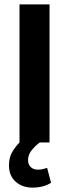

<svg xmlns="http://www.w3.org/2000/svg" viewBox="-20 -650 316 876"><path d="M206 -630V0H161Q138 18 123 37.5Q108 57 108 80Q108 100 120 112Q132 124 153 124Q166 124 176 121.5Q186 119 195 116L213 184Q178 206 128 206Q82 206 51.5 179Q21 152 21 105Q21 67 36.5 42Q52 17 69 0V-630Z"/></svg>

Font: Mukta Mahee
Style: Bold
Weight: 700
Designer: Shuchita Grover, Noopur Datye, Girish Dalvi, Yashodeep Gholap
Foundry: Ek Type
Version: Version 2.538;PS 1.000;hotconv 16.6.51;makeotf.lib2.5.65220;